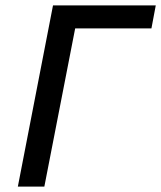

<svg xmlns="http://www.w3.org/2000/svg" viewBox="-20 -690 596 710"><path d="M46 0 176 -670H556L540 -585H258L144 0Z"/></svg>

Font: Lode Dark
Style: Bold Italic
Weight: 700
Italic angle: -11°
Monospace: yes
Designer: Belleve Invis
Foundry: Belleve Invis
Version: Version 29.2.0; ttfautohint (v1.8.3)